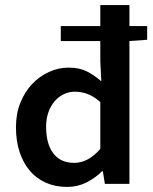

<svg xmlns="http://www.w3.org/2000/svg" viewBox="-20 -726 604 758"><path d="M245 12Q199 12 161.5 -4.5Q124 -21 98 -51.5Q72 -82 57.5 -125.5Q43 -169 43 -224Q43 -277 60.5 -320.5Q78 -364 107 -394.5Q136 -425 173.5 -442Q211 -459 251 -459Q293 -459 322 -444.5Q351 -430 380 -405L376 -484V-564H220V-623H376V-706H491V-623H561V-569L491 -564V0H394L386 -50H383Q356 -23 321 -5.5Q286 12 245 12ZM273 -83Q328 -83 376 -138V-323Q350 -346 325.5 -355Q301 -364 276 -364Q252 -364 231.5 -354Q211 -344 195.5 -326Q180 -308 171 -282.5Q162 -257 162 -226Q162 -158 190.5 -120.5Q219 -83 273 -83Z"/></svg>

Font: CV Source Sans Light
Style: Bold
Weight: 600
Designer: Paul D. Hunt
Foundry: Adobe Systems Incorporated
Version: Version 3.001